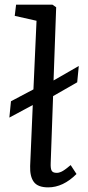

<svg xmlns="http://www.w3.org/2000/svg" viewBox="-20 -787 377 821"><path d="M207 -376 196.8 -89.8Q195.8 -66.4 200.9 -57.1Q206.1 -47.9 222.2 -47.9Q225.6 -47.9 229 -48.3Q232.4 -48.8 236.1 -50.3Q239.7 -51.8 242.4 -52.7Q245.1 -53.7 249.3 -56.4Q253.4 -59.1 255.6 -60.5Q257.8 -62 262.5 -65.4Q267.1 -68.8 268.8 -70.3Q270.5 -71.8 275.6 -75.9Q280.8 -80.1 282.2 -81.1L307.1 -43Q250 14.2 186 14.2Q141.6 14.2 124.5 -9.3Q107.4 -32.7 108.9 -77.1L120.1 -337.9L20 -284.2L26.9 -354L123 -404.8L136.2 -698.2L43 -719.2L48.8 -767.1H204.1L220.2 -755.9L209 -442.9L316.9 -504.9L310.1 -435.1Z"/></svg>

Font: Literata Book
Style: Italic
Weight: 400
Italic angle: -3°
Designer: Latin by Veronika Burian and Jose Scaglione. Greek by Irene Vlachou. Cyrillic by Vera Evstafieva
Foundry: TypeTogether
Version: Version 1.003;PS 001.003;hotconv 1.0.88;makeotf.lib2.5.64775